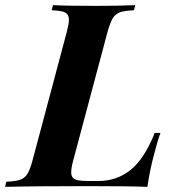

<svg xmlns="http://www.w3.org/2000/svg" viewBox="-63 -728 687 748"><path d="M537.6 -127.9Q521 -67.4 511.2 0Q443.4 -2.9 284.2 -2.9Q65.4 -2.9 -43 0L-38.6 -20Q-2.4 -21.5 15.6 -27.8Q33.7 -34.2 44.2 -51.3Q54.7 -68.4 64.5 -106L196.8 -602.1Q205.6 -636.2 205.6 -650.4Q205.6 -665 198.7 -672.9Q191.9 -680.7 178 -683.8Q164.1 -687 138.2 -688L143.6 -708Q195.3 -705.1 308.1 -705.1Q402.8 -705.1 463.9 -708L459 -688Q422.4 -686.5 404.5 -680.2Q386.7 -673.8 376.2 -656.7Q365.7 -639.6 355.5 -602.1L223.1 -106Q214.4 -74.7 214.4 -57.1Q214.4 -43 220.9 -35.6Q227.5 -28.3 241.5 -25.6Q255.4 -22.9 280.8 -22.9H320.8Q392.1 -22.9 446 -66.4Q500 -109.9 539.6 -210H562Q551.3 -181.2 537.6 -127.9Z"/></svg>

Font: TypoPRO Playfair Display SC
Style: Bold Italic
Weight: 700
Italic angle: -14.9847°
Designer: Claus Eggers Sørensen
Foundry: Claus Eggers Sørensen
Version: Version 1.004;PS 001.004;hotconv 1.0.70;makeotf.lib2.5.58329